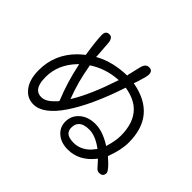

<svg xmlns="http://www.w3.org/2000/svg" viewBox="-166 -1028 1331 1331"><g transform="rotate(45 500.0 -362.5)"><path d="M228.5 -691.4Q228.5 -639.6 248 -513.7Q222.7 -493.2 203.1 -474.6Q91.8 -363.3 91.8 -209Q91.8 -102.5 145.5 -49.8Q180.7 -13.7 233.4 -13.7Q329.1 -13.7 425.8 -157.2Q522.5 -300.8 604.5 -548.8Q699.2 -533.2 750 -482.4Q816.4 -416 816.4 -289.1Q816.4 -239.3 796.9 -174.8L794.9 -167L788.1 -170.9Q705.1 -222.7 634.8 -222.7Q556.6 -222.7 511.7 -176.8Q474.6 -140.6 474.6 -85.9Q474.6 -32.2 515.6 3.4Q556.6 39.1 624 39.1Q733.4 39.1 811.5 -58.6L816.4 -64.5Q862.3 -13.7 863.3 -12.7Q876 0 890.6 0Q911.1 0 920.4 -9.3Q929.7 -18.6 929.7 -37.1Q929.7 -43.9 919.9 -57.6Q903.3 -82 852.5 -126Q888.7 -220.7 888.7 -294.9Q888.7 -558.6 629.9 -608.4L622.1 -609.4L632.8 -639.6Q654.3 -706.1 654.3 -726.1Q654.3 -746.1 645.5 -754.9Q636.7 -763.7 619.6 -763.7Q602.5 -763.7 591.3 -752Q580.1 -740.2 574.2 -713.9L552.7 -623V-615.2H546.9Q416 -611.3 317.4 -558.6L308.6 -553.7V-567.4L300.8 -673.8Q299.8 -708 286.1 -721.7Q278.3 -730.5 263.7 -730.5Q247.1 -730.5 238.3 -721.7Q228.5 -711.9 228.5 -691.4ZM389.6 -221.7Q364.3 -288.1 348.1 -349.1Q332 -410.2 319.3 -482.4L322.3 -484.4Q413.1 -543 524.4 -550.8L533.2 -551.8L529.3 -540Q465.8 -347.7 396.5 -233.4ZM159.2 -209Q159.2 -330.1 252.9 -427.7L261.7 -435.5L263.7 -423.8Q293 -286.1 342.8 -165Q342.8 -165 344.7 -157.2Q332 -141.6 320.3 -130.9Q277.3 -87.9 236.3 -87.9Q206.1 -87.9 187.5 -106.4Q159.2 -134.8 159.2 -209ZM631.8 -165Q691.4 -165 761.7 -113.3L766.6 -109.4Q750 -87.9 737.3 -74.2Q684.6 -22.5 619.1 -22.5Q570.3 -22.5 548.8 -43Q533.2 -59.6 533.2 -85.9Q533.2 -121.1 552.7 -140.6Q577.1 -165 631.8 -165Z"/></g></svg>

Font: FakePearl
Style: Light
Weight: 350
Version: Version 1.2